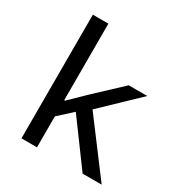

<svg xmlns="http://www.w3.org/2000/svg" viewBox="-172 -868 944 995"><g transform="rotate(30 300.0 -370.0)"><path d="M97 0V-740H190V-282H195L281 -366L441 -516H552L341 -314L577 0H463L272 -260L190 -185V0Z"/></g></svg>

Font: IBM Plex Mono Text
Style: Regular
Weight: 450
Designer: Mike Abbink, Paul van der Laan, Pieter van Rosmalen
Foundry: Bold Monday
Version: Version 2.000